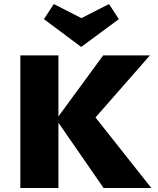

<svg xmlns="http://www.w3.org/2000/svg" viewBox="-20 -933 786 953"><path d="M494 0 270 -324V0H81V-658H270V-355L492 -658H724L454 -350L731 0ZM570 -838 383 -700 198 -838 247 -913 384 -843 521 -913Z"/></svg>

Font: Ysabeau Heavy
Style: Regular
Weight: 800
Designer: Christian Thalmann (Catharsis Fonts)
Version: Version 0.003